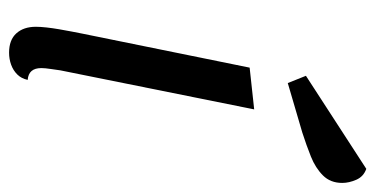

<svg xmlns="http://www.w3.org/2000/svg" viewBox="-222 -585 827 423"><g transform="rotate(90 191.5 -373.5)"><path d="M96 20Q68 20 53.5 4Q39 -12 39 -39Q39 -49 40.5 -62.5Q42 -76 44.5 -90.5Q47 -105 49.5 -118Q52 -131 54 -141L129 -510L221 -520L135 -93Q134 -85 132 -72Q130 -59 130 -51Q130 -37 136.5 -29.5Q143 -22 156 -21Q153 -7 144 2Q135 11 122.5 15.5Q110 20 96 20ZM163 -594 147 -634 352 -767Q369 -761 376 -745Q383 -729 383 -714Q383 -688 366.5 -671.5Q350 -655 325 -645Q300 -635 272 -626Z"/></g></svg>

Font: Sansita Swashed Light Light
Style: Regular
Weight: 300
Version: Version 1.003